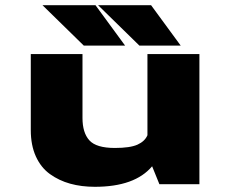

<svg xmlns="http://www.w3.org/2000/svg" viewBox="-20 -709 890 739"><path d="M675.5 -533.5H516.5L357.5 -689H561.5ZM461.5 -533.5H302.5L143.5 -689H347.5ZM345 10Q293.5 10 250.2 -2Q207 -14 172.2 -39Q137.5 -64 118 -107Q98.5 -150 98.5 -208V-501H297.5V-255Q297.5 -198 324 -168.8Q350.5 -139.5 422 -139.5Q480.5 -139.5 509 -152.2Q537.5 -165 547.5 -188.5V-501H747.5V0H593.5L565.5 -69Q499 10 345 10Z"/></svg>

Font: League Mono Wide ExtraBold
Style: Regular
Weight: 800
Width: 8
Designer: Tyler Finck
Foundry: The League of Moveable Type / Tyler Finck
Version: Version 2.210